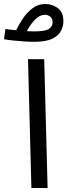

<svg xmlns="http://www.w3.org/2000/svg" viewBox="-68 -940 337 960"><path d="M89 0 72 -644H153L170 0ZM103 -731Q81 -731 50.5 -733Q20 -735 -7 -738Q-34 -741 -48 -744L-41 -795Q-32 -794 -18 -792Q-4 -790 13 -789Q27 -819 47.5 -849Q68 -879 95.5 -899.5Q123 -920 160 -920Q192 -920 220.5 -900Q249 -880 249 -833Q249 -809 237 -785.5Q225 -762 193.5 -746.5Q162 -731 103 -731ZM156 -866Q131 -866 108 -843Q85 -820 66 -784Q87 -783 103 -783Q160 -783 177.5 -796Q195 -809 195 -828Q195 -848 183 -857Q171 -866 156 -866Z"/></svg>

Font: Noto IKEA Arabic
Style: Regular
Weight: 400
Designer: Monotype Design Team
Foundry: Monotype Imaging Inc.
Version: Version 1.200